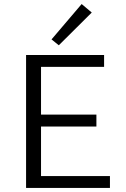

<svg xmlns="http://www.w3.org/2000/svg" viewBox="-20 -930 622 950"><path d="M271 -706 235 -735 384 -910 434 -868ZM524 -59V0H109V-658H495V-599H183V-363H457V-304H183V-59Z"/></svg>

Font: Ysabeau SC
Style: Regular
Weight: 400
Designer: Christian Thalmann (Catharsis Fonts)
Version: Version 0.003